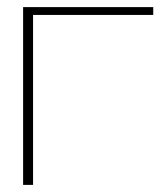

<svg xmlns="http://www.w3.org/2000/svg" viewBox="-20 -520 463 540"><path d="M45 0H73V-478H411V-500H45Z"/></svg>

Font: LT Wave Thin
Style: Regular
Weight: 100
Designer: Daniel Lyons
Version: Version 2.5 (Glyphs App)